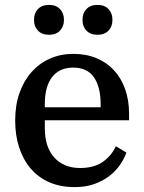

<svg xmlns="http://www.w3.org/2000/svg" viewBox="-20 -752 587 784"><path d="M285 12Q227 12 182 -7.5Q137 -27 106 -63Q75 -99 58.5 -149Q42 -199 42 -260Q42 -322 59.5 -372Q77 -422 108.5 -457.5Q140 -493 183.5 -512.5Q227 -532 279 -532Q332 -532 374 -514.5Q416 -497 445.5 -465Q475 -433 491 -388Q507 -343 507 -288V-261H163V-229Q163 -151 202 -108.5Q241 -66 307 -66Q365 -66 400.5 -91.5Q436 -117 453 -155L496 -129Q487 -103 469.5 -78Q452 -53 426 -33Q400 -13 365 -0.5Q330 12 285 12ZM163 -314H391V-325Q391 -397 363.5 -436.5Q336 -476 279 -476Q223 -476 193 -437.5Q163 -399 163 -327ZM180 -610Q151 -610 135 -627Q119 -644 119 -669V-673Q119 -698 135 -715Q151 -732 180 -732Q209 -732 225 -715Q241 -698 241 -673V-669Q241 -644 225 -627Q209 -610 180 -610ZM378 -610Q349 -610 333 -627Q317 -644 317 -669V-673Q317 -698 333 -715Q349 -732 378 -732Q407 -732 423 -715Q439 -698 439 -673V-669Q439 -644 423 -627Q407 -610 378 -610Z"/></svg>

Font: IBM Plex Serif Medm
Style: Regular
Weight: 500
Designer: Mike Abbink, Paul van der Laan, Pieter van Rosmalen
Foundry: Bold Monday
Version: Version 3.001